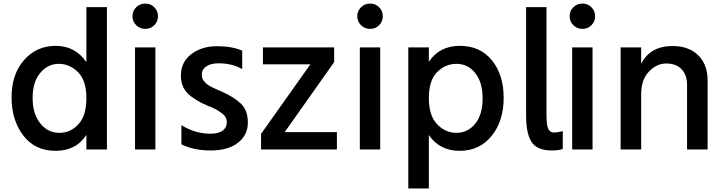

<svg xmlns="http://www.w3.org/2000/svg" viewBox="-20 -825 4126 1095"><path d="M472.7 -470.7V-784.2H589.8V27.3H472.7V-55.7Q414.1 35.2 296.9 35.2Q179.7 35.2 112.8 -52.2Q45.9 -139.6 45.9 -270Q45.9 -400.4 116.7 -481.9Q187.5 -563.5 298.3 -563.5Q409.2 -563.5 472.7 -470.7ZM209.5 -409.2Q166 -357.4 166 -266.6Q166 -175.8 209.5 -121.6Q252.9 -67.4 317.9 -67.4Q382.8 -67.4 427.7 -116.7Q472.7 -166 472.7 -265.6Q472.7 -365.2 425.3 -413.1Q377.9 -460.9 315.4 -460.9Q252.9 -460.9 209.5 -409.2Z M756.8 -681.2Q735.4 -702.1 735.4 -732.4Q735.4 -762.7 756.8 -783.7Q778.3 -804.7 808.6 -804.7Q838.9 -804.7 859.9 -783.7Q880.9 -762.7 880.9 -732.4Q880.9 -702.1 859.9 -681.2Q838.9 -660.2 808.6 -660.2Q778.3 -660.2 756.8 -681.2ZM750 27.3V-554.7H866.2V27.3Z M1011.7 -393.6Q1011.7 -471.7 1071.3 -516.6Q1130.9 -561.5 1217.3 -561.5Q1303.7 -561.5 1361.3 -536.1V-430.7Q1304.7 -463.9 1227.5 -463.9Q1180.7 -463.9 1155.8 -445.8Q1130.9 -427.7 1130.9 -401.9Q1130.9 -376 1141.6 -364.7Q1152.3 -353.5 1157.2 -347.7Q1174.8 -331.1 1245.1 -302.7Q1316.4 -270.5 1355 -232.9Q1393.6 -195.3 1393.6 -125Q1393.6 -54.7 1336.9 -10.7Q1280.3 33.2 1182.6 33.2Q1085 33.2 1014.6 -2V-111.3Q1092.8 -62.5 1178.7 -62.5Q1225.6 -62.5 1249.5 -79.6Q1273.4 -96.7 1273.4 -127.9Q1273.4 -159.2 1247.1 -177.7Q1209 -207 1167 -220.7Q1090.8 -252.9 1051.3 -291.5Q1011.7 -330.1 1011.7 -393.6Z M1468.8 27.3V-61.5L1750 -458H1479.5V-554.7H1885.7V-470.7L1603.5 -71.3H1901.4V27.3Z M2039.1 -681.2Q2017.6 -702.1 2017.6 -732.4Q2017.6 -762.7 2039.1 -783.7Q2060.5 -804.7 2090.8 -804.7Q2121.1 -804.7 2142.1 -783.7Q2163.1 -762.7 2163.1 -732.4Q2163.1 -702.1 2142.1 -681.2Q2121.1 -660.2 2090.8 -660.2Q2060.5 -660.2 2039.1 -681.2ZM2032.2 27.3V-554.7H2148.4V27.3Z M2308.6 250V-554.7H2425.8V-472.7Q2486.3 -563.5 2602.5 -563.5Q2718.8 -563.5 2785.6 -481Q2852.5 -398.4 2852.5 -266.6Q2852.5 -134.8 2783.7 -49.8Q2714.8 35.2 2601.1 35.2Q2487.3 35.2 2425.8 -54.7V250ZM2472.7 -413.6Q2425.8 -366.2 2425.8 -266.1Q2425.8 -166 2472.7 -116.7Q2519.5 -67.4 2583.5 -67.4Q2647.5 -67.4 2689.9 -119.1Q2732.4 -170.9 2732.4 -263.2Q2732.4 -355.5 2690.4 -408.2Q2648.4 -460.9 2584 -460.9Q2519.5 -460.9 2472.7 -413.6Z M2980.5 -164.1V-784.2H3096.7V-169.9Q3096.7 -112.3 3106.4 -90.8Q3116.2 -69.3 3138.2 -69.3Q3160.2 -69.3 3189.5 -77.1V24.4Q3167 33.2 3127.9 33.2Q3043 33.2 3011.7 -15.1Q2980.5 -63.5 2980.5 -164.1Z M3250 -681.2Q3228.5 -702.1 3228.5 -732.4Q3228.5 -762.7 3250 -783.7Q3271.5 -804.7 3301.8 -804.7Q3332 -804.7 3353 -783.7Q3374 -762.7 3374 -732.4Q3374 -702.1 3353 -681.2Q3332 -660.2 3301.8 -660.2Q3271.5 -660.2 3250 -681.2ZM3243.2 27.3V-554.7H3359.4V27.3Z M3519.5 27.3V-554.7H3636.7V-460.9Q3687.5 -562.5 3816.4 -562.5Q3907.2 -562.5 3961.4 -510.3Q4015.6 -458 4015.6 -365.2V27.3H3898.4V-338.9Q3898.4 -398.4 3866.7 -430.7Q3835 -462.9 3779.8 -462.9Q3724.6 -462.9 3680.7 -416.5Q3636.7 -370.1 3636.7 -288.1V27.3Z"/></svg>

Font: GenEi M Gothic v2 Medium
Style: Regular
Weight: 500
Version: Version 2.0